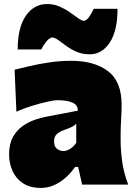

<svg xmlns="http://www.w3.org/2000/svg" viewBox="-20 -902 661 938"><path d="M180.2 16.1Q127 16.1 92.5 -6.6Q58.1 -29.3 41.3 -66.7Q24.4 -104 24.4 -147.5Q24.4 -198.7 43.2 -232.4Q62 -266.1 90.6 -286.1Q119.1 -306.2 149.9 -316.7Q180.7 -327.1 204.1 -331.5L359.9 -361.3Q362.8 -412.6 258.3 -412.6Q245.1 -412.6 211.2 -405Q177.2 -397.5 136 -384.8Q94.7 -372.1 60.1 -356.4L51.3 -561.5Q81.1 -568.8 125 -579.1Q168.9 -589.4 221.2 -597.2Q273.4 -605 327.1 -605Q440.9 -605 507.6 -554.4Q574.2 -503.9 574.2 -390.1Q574.2 -360.4 571.8 -318.8Q569.3 -277.3 569.3 -248V-216.3Q569.3 -168 576.7 -113.8Q584 -59.6 606.4 0H381.3L361.8 -86.4H346.7Q330.1 -61.5 304.7 -37.8Q279.3 -14.2 247.6 1Q215.8 16.1 180.2 16.1ZM290 -164.1Q305.7 -164.1 323 -175Q340.3 -186 352.5 -204.1V-297.4Q344.7 -289.6 333 -283Q321.3 -276.4 293.9 -267.1Q275.9 -261.2 260 -249Q244.1 -236.8 244.1 -210.9Q244.1 -186 258.5 -175Q272.9 -164.1 290 -164.1ZM417.5 -636.7Q382.8 -636.7 355 -648.7Q327.1 -660.6 305.4 -676.5Q283.7 -692.4 266.4 -705.1Q249 -717.8 235.4 -719.2Q220.2 -716.8 205.6 -698.2Q190.9 -679.7 181.6 -660.2H66.4Q66.4 -767.1 106 -824.7Q145.5 -882.3 210.9 -882.3Q242.7 -882.3 270.3 -870.4Q297.9 -858.4 320.6 -842.5Q343.3 -826.7 360.6 -814Q377.9 -801.3 389.6 -799.8Q403.8 -802.2 416.3 -820.3Q428.7 -838.4 438 -858.9H554.2Q554.2 -752 516.4 -694.3Q478.5 -636.7 417.5 -636.7Z"/></svg>

Font: Pinar-DS1-FD Black
Style: Regular
Weight: 900
Designer: Amin Abedi
Version: Version 2.000